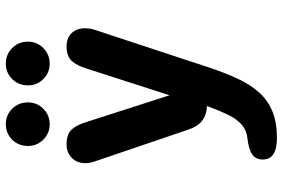

<svg xmlns="http://www.w3.org/2000/svg" viewBox="-176 -556 970 659"><g transform="rotate(-90 309.5 -227.0)"><path d="M165 238Q91 238 91 189.5Q91 165 108.8 153Q126.5 141 165 136.5Q192 133.5 210.8 117Q229.5 100.5 243.8 71.8Q258 43 272.5 4L274.5 -2Q213.5 -4.5 194 -65L83.5 -390Q78.5 -405.5 78.5 -420Q78.5 -448.5 96.8 -466.2Q115 -484 143 -484Q178.5 -484 194.5 -466Q210.5 -448 221 -412L311.5 -130.5L402 -411.5Q411.5 -445 427.8 -464.5Q444 -484 480 -484Q508 -484 524.8 -466.8Q541.5 -449.5 541.5 -421Q541.5 -414 540.5 -406.2Q539.5 -398.5 537 -390L408.5 0Q389.5 58 368.8 102.5Q348 147 321 177Q294 207 256.2 222.5Q218.5 238 165 238ZM212 -542Q181 -542 159.2 -563.8Q137.5 -585.5 137.5 -616.5Q137.5 -649 159.2 -670.8Q181 -692.5 212 -692.5Q243.5 -692.5 265.2 -670.8Q287 -649 287 -616.5Q287 -585.5 265.2 -563.8Q243.5 -542 212 -542ZM420 -542Q389 -542 367.2 -563.8Q345.5 -585.5 345.5 -616.5Q345.5 -649 367.2 -670.8Q389 -692.5 420 -692.5Q451.5 -692.5 473.5 -670.8Q495.5 -649 495.5 -616.5Q495.5 -585.5 473.5 -563.8Q451.5 -542 420 -542Z"/></g></svg>

Font: Sono Monospace SemiBold
Style: Regular
Weight: 600
Designer: Tyler Finck
Foundry: Tyler Finck
Version: Version 2.112